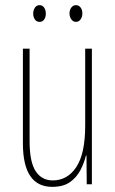

<svg xmlns="http://www.w3.org/2000/svg" viewBox="-20 -716 448 746"><path d="M337 -527V0H317L316 -112H314Q307 -83 292.5 -55Q278 -27 252 -8.5Q226 10 183 10Q69 10 69 -159V-527H95V-167Q95 -87 118.5 -51Q142 -15 185 -15Q242 -15 276.5 -67Q311 -119 311 -228V-527ZM109 -663Q109 -676 115.5 -686Q122 -696 134 -696Q145 -696 151.5 -686.5Q158 -677 158 -663Q158 -649 151.5 -640Q145 -631 134 -631Q122 -631 115.5 -640.5Q109 -650 109 -663ZM250 -664Q250 -677 257 -686.5Q264 -696 275 -696Q286 -696 293 -687Q300 -678 300 -664Q300 -650 293 -640.5Q286 -631 275 -631Q264 -631 257 -641Q250 -651 250 -664Z"/></svg>

Font: Noto Sans Gujarati UI ExtraCondensed Thin
Style: Regular
Weight: 100
Width: 2
Designer: Jelle Bosma - Monotype Design Team, Universal Thirst
Foundry: Monotype Imaging Inc.
Version: Version 2.106; ttfautohint (v1.8.4.7-5d5b)